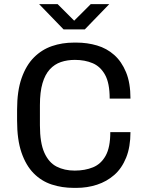

<svg xmlns="http://www.w3.org/2000/svg" viewBox="-20 -903 710 933"><path d="M339 10Q281 10 231 -6.5Q181 -23 143.5 -61Q106 -99 84.5 -161.5Q63 -224 63 -317V-370Q63 -461 85 -523.5Q107 -586 145 -624Q183 -662 232.5 -679Q282 -696 339 -696H352Q404 -696 451.5 -682Q499 -668 535 -636Q571 -604 592.5 -552Q614 -500 614 -424H513Q513 -499 490.5 -539.5Q468 -580 430 -596Q392 -612 344 -612Q307 -612 276 -601.5Q245 -591 222 -566Q199 -541 186.5 -498.5Q174 -456 174 -392V-294Q174 -209 195.5 -161Q217 -113 255 -93.5Q293 -74 343 -74Q393 -74 432 -90Q471 -106 493.5 -146.5Q516 -187 516 -261H614Q614 -189 593 -137Q572 -85 535.5 -53Q499 -21 451.5 -5.5Q404 10 351 10ZM289 -760 170 -883H260L357 -786H324L421 -883H511L392 -760Z"/></svg>

Font: Chivo Medium
Style: Regular
Weight: 400
Version: Version 2.002